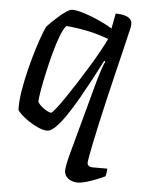

<svg xmlns="http://www.w3.org/2000/svg" viewBox="-51 -541 586 783"><g transform="rotate(5 241.5 -150.0)"><path d="M296 200Q274 200 257.5 188Q241 176 241 154Q241 150 244 132.5Q247 115 254 89L340 -228Q348 -255 355 -275Q362 -295 366 -301L361 -304Q344 -270 322 -229Q300 -188 277 -147.5Q254 -107 231.5 -73.5Q209 -40 189 -20Q169 0 154 0Q138 0 117.5 -9Q97 -18 77.5 -31Q58 -44 45 -56.5Q32 -69 30 -75Q29 -111 36.5 -155.5Q44 -200 55.5 -245.5Q67 -291 79 -329.5Q91 -368 101 -393.5Q111 -419 114 -423Q120 -430 133 -442.5Q146 -455 161.5 -468.5Q177 -482 191 -491Q205 -500 213 -500Q231 -500 259 -491.5Q287 -483 319 -469Q351 -455 379 -438L391 -500Q399 -500 410.5 -499Q422 -498 433 -494Q444 -490 451 -482.5Q458 -475 458 -462Q458 -459 457.5 -453.5Q457 -448 455 -442Q448 -411 437 -365.5Q426 -320 413 -266.5Q400 -213 387 -157.5Q374 -102 362.5 -50.5Q351 1 342.5 43.5Q334 86 330 112Q329 123 335 128Q341 133 351 133H412Q412 140 410.5 149.5Q409 159 407 165Q392 172 372 180Q352 188 331.5 194Q311 200 296 200ZM163 -74Q167 -74 181.5 -92Q196 -110 216.5 -140Q237 -170 260 -206Q283 -242 305 -278Q327 -314 344 -345Q361 -376 369 -394Q325 -411 279.5 -420Q234 -429 195 -432Q183 -419 171 -387.5Q159 -356 148 -315Q137 -274 128 -232.5Q119 -191 113.5 -159Q108 -127 108 -114Q113 -105 124 -95.5Q135 -86 146.5 -80Q158 -74 163 -74Z"/></g></svg>

Font: Texturina 12pt Light
Style: Italic
Weight: 300
Italic angle: -11°
Designer: Guillermo Torres Carreño
Foundry: Omnibus-Type
Version: Version 1.002